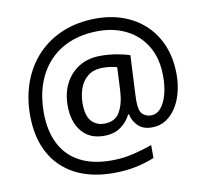

<svg xmlns="http://www.w3.org/2000/svg" viewBox="-86 -809 1071 993"><g transform="rotate(-10 449.5 -312.5)"><path d="M841 -357Q841 -311 830.5 -267Q820 -223 798 -187.5Q776 -152 744 -130.5Q712 -109 668 -109Q622 -109 595.5 -135.5Q569 -162 563 -196H558Q540 -159 505 -134Q470 -109 417 -109Q341 -109 299.5 -160Q258 -211 258 -295Q258 -361 284 -411.5Q310 -462 357.5 -491Q405 -520 470 -520Q514 -520 556.5 -512.5Q599 -505 623 -496L613 -293Q612 -275 612 -267.5Q612 -260 612 -257Q612 -205 630.5 -188Q649 -171 674 -171Q705 -171 726.5 -196.5Q748 -222 759.5 -264.5Q771 -307 771 -358Q771 -451 733.5 -515.5Q696 -580 630.5 -614Q565 -648 482 -648Q397 -648 331 -621Q265 -594 220.5 -545Q176 -496 153 -429.5Q130 -363 130 -283Q130 -185 165 -116.5Q200 -48 267.5 -12.5Q335 23 433 23Q494 23 549.5 9.5Q605 -4 648 -20V48Q605 66 551.5 77.5Q498 89 433 89Q315 89 231 45Q147 1 102.5 -81.5Q58 -164 58 -280Q58 -373 87 -452.5Q116 -532 171 -590.5Q226 -649 304.5 -681.5Q383 -714 482 -714Q560 -714 625.5 -689.5Q691 -665 739.5 -618.5Q788 -572 814.5 -506Q841 -440 841 -357ZM336 -293Q336 -229 361.5 -200Q387 -171 430 -171Q486 -171 510.5 -213Q535 -255 539 -322L545 -447Q532 -451 512 -454Q492 -457 471 -457Q422 -457 392 -433Q362 -409 349 -371.5Q336 -334 336 -293Z"/></g></svg>

Font: Noto Sans Khmer UI
Style: Regular
Weight: 400
Designer: Danh Hong and the Monotype Design Team
Foundry: Monotype Imaging Inc.
Version: Version 2.002